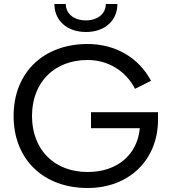

<svg xmlns="http://www.w3.org/2000/svg" viewBox="-20 -930 857 960"><path d="M435 -289H679C667 -156 566 -70 418 -70C251 -70 140 -182 140 -350C140 -518 251 -630 418 -630C522 -630 610 -574 655 -486L735 -526C675 -640 559 -710 418 -710C196 -710 48 -566 48 -350C48 -134 196 10 418 10C629 10 770 -134 770 -331V-369H435ZM567 -910H509C509 -862 469 -828 410 -828C349 -828 309 -862 309 -910H252C252 -827 315 -770 410 -770C504 -770 567 -827 567 -910Z"/></svg>

Font: Gully
Style: Regular
Weight: 400
Designer: jaikishan Patel
Foundry: MagicType
Version: Version 1.000;Glyphs 3.2 (3242)